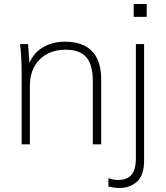

<svg xmlns="http://www.w3.org/2000/svg" viewBox="-20 -720 828 958"><path d="M88 0V-362Q88 -396 86 -431Q84 -466 80 -500H120L128 -393L119 -381Q136 -446 186.5 -479Q237 -512 303 -512Q485 -512 485 -322V0H443V-318Q443 -397 410.5 -434.5Q378 -472 307 -472Q227 -472 178 -423Q129 -374 129 -291V0ZM521 169Q536 174 547 176Q558 178 570 178Q594 178 614 169Q634 160 646 136.5Q658 113 658 67V-500H699V80Q699 154 664 186Q629 218 575 218Q563 218 549 216Q535 214 521 211ZM647 -700H712V-636H647Z"/></svg>

Font: Muli ExtraLight
Style: Regular
Weight: 250
Designer: Vernon Adams
Foundry: Vernon Adams
Version: Version 2.100; ttfautohint (v1.8.1.43-b0c9)